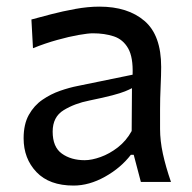

<svg xmlns="http://www.w3.org/2000/svg" viewBox="-20 -560 592 591"><path d="M206.5 11.2Q131.8 11.2 92.3 -30.3Q52.7 -71.8 52.7 -134.3Q52.7 -177.7 68.8 -206.5Q85 -235.4 110.6 -252.9Q136.2 -270.5 165 -280.5Q193.8 -290.5 219.2 -295.4L388.2 -330.1Q390.1 -383.8 374.5 -411.1Q358.9 -438.5 330.6 -448Q302.2 -457.5 265.6 -457.5Q251.5 -457.5 222.2 -452.4Q192.9 -447.3 156 -437Q119.1 -426.8 81.5 -411.6L76.7 -500Q101.6 -506.8 137.2 -516.1Q172.9 -525.4 211.9 -532.5Q251 -539.6 286.1 -539.6Q373.5 -539.6 424.8 -495.6Q476.1 -451.7 476.1 -354Q476.1 -330.1 474.4 -293.7Q472.7 -257.3 472.7 -224.1V-162.6Q472.7 -127 481.4 -86.7Q490.2 -46.4 506.3 0H413.6L391.6 -83.5H382.8Q351.6 -43 303 -15.9Q254.4 11.2 206.5 11.2ZM240.7 -66.9Q262.2 -66.9 289.6 -76.7Q316.9 -86.4 342.8 -106.4Q368.7 -126.5 385.3 -156.7L386.2 -288.6Q377.9 -284.2 364.7 -278.8Q351.6 -273.4 325.9 -266.6Q300.3 -259.8 254.9 -250.5Q210 -241.7 176 -220.9Q142.1 -200.2 142.1 -154.8Q142.1 -107.4 170.4 -87.2Q198.7 -66.9 240.7 -66.9Z"/></svg>

Font: Pinar Medium
Style: Regular
Weight: 500
Designer: Amin Abedi
Version: Version 3.000